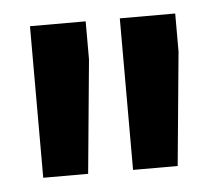

<svg xmlns="http://www.w3.org/2000/svg" viewBox="-33 -785 387 339"><g transform="rotate(-5 160.5 -615.5)"><path d="M129.9 -750.5V-683.1L110.8 -481.9H31.2V-676.8V-750.5ZM288.6 -750.5V-683.1L269.5 -481.9H190.4V-681.2V-750.5Z"/></g></svg>

Font: RobotoDEMO
Style: Regular
Weight: 400
Designer: Christian Robertson
Foundry: Google
Version: Version 2.136